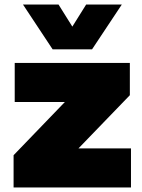

<svg xmlns="http://www.w3.org/2000/svg" viewBox="-20 -828 628 848"><path d="M40 0V-142.5L266.5 -377.5H45V-550H553.5V-407.5L326.5 -172.5H558.5V0ZM212.5 -610 81.5 -808H238.5L299.5 -710.5L360.5 -808H518L386.5 -610Z"/></svg>

Font: Encode Sans SmExp Black
Style: Regular
Weight: 900
Width: 6
Designer: Multiple Designers
Foundry: Impallari Type
Version: Version 3.002; ttfautohint (v1.8.3) -l 8 -r 50 -G 200 -x 14 